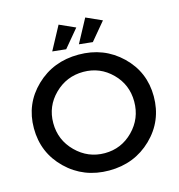

<svg xmlns="http://www.w3.org/2000/svg" viewBox="-130 -1026 1070 1148"><g transform="rotate(-15 405.0 -451.5)"><path d="M337 -912 435 -868 343 -758 259 -767ZM502 -912 600 -868 508 -758 424 -767ZM776 -351Q776 -199 669 -95Q562 9 405 9Q248 9 141 -95Q34 -199 34 -351Q34 -502 141 -605Q248 -708 405 -708Q562 -708 669 -605Q776 -502 776 -351ZM406 -601Q302 -601 228 -528Q154 -455 154 -351Q154 -246 228.5 -172Q303 -98 406 -98Q509 -98 582 -172Q655 -246 655 -351Q655 -456 582 -528.5Q509 -601 406 -601Z"/></g></svg>

Font: Montserrat-Arabic
Style: Regular
Weight: 400
Designer: Mohamed Gaber
Foundry: Kief Type Foundry
Version: Version 5.008;PS 005.008;hotconv 1.0.88;makeotf.lib2.5.64775